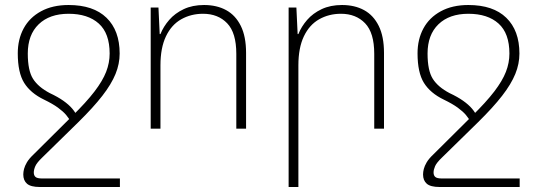

<svg xmlns="http://www.w3.org/2000/svg" viewBox="-20 -514 2132 767"><path d="M149 199H459V233H139Q103 233 88 220Q73 207 73 183Q73 173 76 161Q79 149 87.5 134.5Q96 120 114 103L268 -50Q325 -106 357.5 -148.5Q390 -191 404 -227Q418 -263 418 -300Q418 -381 374.5 -420Q331 -459 254 -459Q178 -459 134.5 -417Q91 -375 91 -300Q91 -232 112 -199Q133 -166 179 -142Q211 -127 233 -111.5Q255 -96 269 -79.5Q283 -63 290 -45L263 -26Q256 -41 244 -55Q232 -69 211.5 -84Q191 -99 156 -116Q102 -142 76.5 -183Q51 -224 51 -301Q51 -357 74.5 -400.5Q98 -444 144 -469Q190 -494 254 -494Q353 -494 405.5 -443Q458 -392 458 -300Q458 -259 441.5 -218.5Q425 -178 389 -131.5Q353 -85 293 -26L149 115Q127 136 121 150Q115 164 115 175Q115 187 122 193Q129 199 149 199Z M582 0V-484H613L618 -378H621Q633 -408 656 -434.5Q679 -461 714 -477.5Q749 -494 795 -494Q846 -494 883.5 -473.5Q921 -453 942 -410.5Q963 -368 963 -303V0H924V-299Q924 -383 887.5 -421Q851 -459 791 -459Q743 -459 704 -437Q665 -415 643 -369Q621 -323 621 -253V0Z M1133 233V-484H1164L1169 -378H1172Q1184 -408 1207 -434.5Q1230 -461 1265 -477.5Q1300 -494 1346 -494Q1397 -494 1434.5 -473.5Q1472 -453 1493 -410.5Q1514 -368 1514 -303V0H1475V-299Q1475 -383 1438.5 -421Q1402 -459 1342 -459Q1294 -459 1255 -437Q1216 -415 1194 -369Q1172 -323 1172 -253V233Z M1746 199H2056V233H1736Q1700 233 1685 220Q1670 207 1670 183Q1670 173 1673 161Q1676 149 1684.5 134.5Q1693 120 1711 103L1865 -50Q1922 -106 1954.5 -148.5Q1987 -191 2001 -227Q2015 -263 2015 -300Q2015 -381 1971.5 -420Q1928 -459 1851 -459Q1775 -459 1731.5 -417Q1688 -375 1688 -300Q1688 -232 1709 -199Q1730 -166 1776 -142Q1808 -127 1830 -111.5Q1852 -96 1866 -79.5Q1880 -63 1887 -45L1860 -26Q1853 -41 1841 -55Q1829 -69 1808.5 -84Q1788 -99 1753 -116Q1699 -142 1673.5 -183Q1648 -224 1648 -301Q1648 -357 1671.5 -400.5Q1695 -444 1741 -469Q1787 -494 1851 -494Q1950 -494 2002.5 -443Q2055 -392 2055 -300Q2055 -259 2038.5 -218.5Q2022 -178 1986 -131.5Q1950 -85 1890 -26L1746 115Q1724 136 1718 150Q1712 164 1712 175Q1712 187 1719 193Q1726 199 1746 199Z"/></svg>

Font: Noto Sans Armenian ExtraLight
Style: Regular
Weight: 250
Designer: Monotype Design Team
Foundry: Monotype Imaging Inc.
Version: Version 2.007